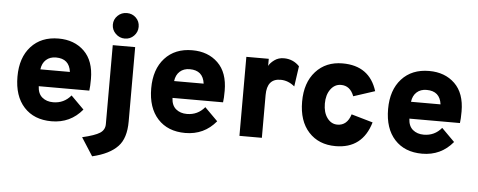

<svg xmlns="http://www.w3.org/2000/svg" viewBox="-57 -874 3079 1237"><g transform="rotate(5 1482.5 -255.5)"><path d="M293 12Q180 12 115 -59Q50 -130 50 -256Q50 -379 115.5 -451Q181 -523 293 -523Q395 -523 459 -461Q523 -399 523 -281Q523 -232 519 -206H192Q194 -158 222 -134.5Q250 -111 293 -111Q363 -111 408 -165L492 -81Q415 12 293 12ZM193 -315H384Q373 -400 287 -400Q248 -400 223 -377.5Q198 -355 193 -315Z M717 -560Q683 -560 658 -584.5Q633 -609 633 -643Q633 -677 657.5 -701Q682 -725 717 -725Q752 -725 776 -701.5Q800 -678 800 -643Q800 -609 776 -584.5Q752 -560 717 -560ZM574 214 499 97Q581 78 612.5 57.5Q644 37 644 0V-511H789V-30Q789 79 738 132Q685 188 574 214Z M1158 12Q1045 12 980 -59Q915 -130 915 -256Q915 -379 980.5 -451Q1046 -523 1158 -523Q1260 -523 1324 -461Q1388 -399 1388 -281Q1388 -232 1384 -206H1057Q1059 -158 1087 -134.5Q1115 -111 1158 -111Q1228 -111 1273 -165L1357 -81Q1280 12 1158 12ZM1058 -315H1249Q1238 -400 1152 -400Q1113 -400 1088 -377.5Q1063 -355 1058 -315Z M1508 0V-511H1653V-465Q1663 -485 1689 -504Q1715 -523 1750 -523Q1810 -523 1851 -480L1832 -348Q1790 -383 1741 -383Q1653 -383 1653 -277V0Z M2130 12Q2021 12 1956 -59Q1891 -130 1891 -255Q1891 -378 1956.5 -450.5Q2022 -523 2130 -523Q2304 -523 2354 -363L2216 -318Q2191 -384 2132 -384Q2091 -384 2064.5 -348Q2038 -312 2038 -255Q2038 -198 2064 -162.5Q2090 -127 2130 -127Q2193 -127 2216 -201L2355 -161Q2304 12 2130 12Z M2690 12Q2577 12 2512 -59Q2447 -130 2447 -256Q2447 -379 2512.5 -451Q2578 -523 2690 -523Q2792 -523 2856 -461Q2920 -399 2920 -281Q2920 -232 2916 -206H2589Q2591 -158 2619 -134.5Q2647 -111 2690 -111Q2760 -111 2805 -165L2889 -81Q2812 12 2690 12ZM2590 -315H2781Q2770 -400 2684 -400Q2645 -400 2620 -377.5Q2595 -355 2590 -315Z"/></g></svg>

Font: Overpass Heavy
Style: Regular
Weight: 900
Designer: Delve Withrington, Thomas Jockin
Foundry: Delve Fonts
Version: Version 3.000;DELV;Overpass